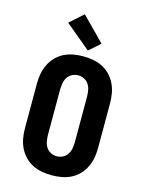

<svg xmlns="http://www.w3.org/2000/svg" viewBox="-144 -1078 888 1171"><g transform="rotate(15 300.0 -492.5)"><path d="M300 8Q269 8 238 2.5Q207 -3 179 -17Q151 -31 129 -54Q107 -77 93.5 -105Q80 -133 74.5 -164Q69 -195 69 -226V-509Q69 -540 74.5 -571Q80 -602 93.5 -630Q107 -658 129 -681Q151 -704 179 -718Q207 -732 238 -737.5Q269 -743 300 -743Q331 -743 362 -737.5Q393 -732 421 -718Q449 -704 471 -681Q493 -658 506.5 -630Q520 -602 525.5 -571Q531 -540 531 -509V-226Q531 -195 525.5 -164Q520 -133 506.5 -105Q493 -77 471 -54Q449 -31 421 -17Q393 -3 362 2.5Q331 8 300 8ZM300 -112Q320 -112 338.5 -121.5Q357 -131 367.5 -148Q378 -165 381.5 -185.5Q385 -206 385 -226V-509Q385 -529 381.5 -549.5Q378 -570 367.5 -587Q357 -604 338.5 -613.5Q320 -623 300 -623Q280 -623 261.5 -613.5Q243 -604 232.5 -587Q222 -570 218.5 -549.5Q215 -529 215 -509V-226Q215 -206 218.5 -185.5Q222 -165 232.5 -148Q243 -131 261.5 -121.5Q280 -112 300 -112ZM317 -784 157 -917 242 -993 387 -846Z"/></g></svg>

Font: Iosevka Heavy Extended
Style: Regular
Weight: 900
Width: 7
Monospace: yes
Designer: Belleve Invis
Foundry: Belleve Invis
Version: Version 32.5.0; ttfautohint (v1.8.4)